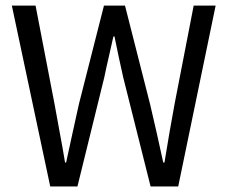

<svg xmlns="http://www.w3.org/2000/svg" viewBox="-20 -676 826 696"><path d="M22.9 -655.8H108.9L177.7 -298.8Q187 -245.1 197 -193.1Q207 -141.1 215.8 -86.9H219.7Q231 -141.1 242.9 -193.6Q254.9 -246.1 266.1 -298.8L356.9 -655.8H433.1L523.9 -298.8Q536.1 -247.1 548.1 -194.1Q560.1 -141.1 571.8 -86.9H576.2Q585 -141.1 594 -193.6Q603 -246.1 612.8 -298.8L682.1 -655.8H761.7L626 0H525.9L426.8 -395Q418 -433.1 410.4 -469.5Q402.8 -505.9 395 -543.9H391.1Q382.8 -505.9 374.3 -469.5Q365.7 -433.1 357.9 -395L260.7 0H162.1Z"/></svg>

Font: Pyidaungsu
Style: Regular
Weight: 400
Designer: Sun Tun
Foundry: MCF
Version: Version 2.053; ttfautohint (v1.8.2)